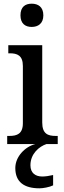

<svg xmlns="http://www.w3.org/2000/svg" viewBox="-20 -781 347 1041"><path d="M152 -635C186 -635 215 -653 215 -698C215 -744 186 -761 152 -761C117 -761 91 -744 91 -698C91 -653 117 -635 152 -635ZM19 0H172C116 14 63 68 63 130C63 206 111 240 194 240C213 240 248 234 268 224V168C246 173 226 176 209 176C173 176 145 158 145 115C145 52 193 13 232 0H293V-44H282C240 -44 209 -55 209 -117V-536H25V-492H33C73 -492 104 -481 104 -423V-113C104 -55 72 -44 31 -44H19Z"/></svg>

Font: Noto Serif Devanagari SemiCondensed Medium
Style: Regular
Weight: 500
Width: 4
Designer: Universal Thirst, Indian Type Foundry and the Monotype Design Team
Foundry: Monotype Imaging Inc.
Version: Version 2.004